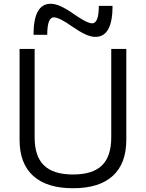

<svg xmlns="http://www.w3.org/2000/svg" viewBox="-20 -990 775 1020"><path d="M368 10Q229 10 156.5 -55.5Q84 -121 84 -247V-730H164V-260Q164 -159 214 -111Q264 -63 368 -63Q472 -63 521.5 -111Q571 -159 571 -260V-730H651V-247Q651 -121 579 -55.5Q507 10 368 10ZM487 -794Q463 -794 433.5 -807.5Q404 -821 362 -850Q330 -873 305 -885.5Q280 -898 266 -898Q249 -898 240 -875.5Q231 -853 231 -805H158Q158 -970 249 -970Q273 -970 303 -956.5Q333 -943 374 -914Q407 -891 431.5 -878.5Q456 -866 470 -866Q487 -866 496 -889Q505 -912 505 -959H578Q578 -794 487 -794Z"/></svg>

Font: M PLUS 1
Style: Regular
Weight: 400
Designer: Coji Morishita
Foundry: UNDERFOREST DESIGN
Version: Version 1.001